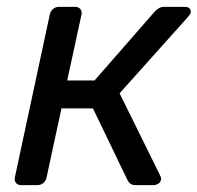

<svg xmlns="http://www.w3.org/2000/svg" viewBox="-20 -540 576 560"><path d="M42.2 0Q32 0 26.7 -6.4Q21.4 -12.7 23.4 -22.9L125.1 -497.1Q127.1 -507.3 134.5 -513.6Q142 -520 152.2 -520H198.8Q209 -520 214.3 -513.6Q219.6 -507.3 217.6 -497.1L176 -305.3H255.7L429.9 -504.6Q436.2 -511.9 443 -515.9Q449.7 -520 459.5 -520H519.1Q528.2 -520 532.5 -515.8Q536.8 -511.7 536.4 -504.1Q536.2 -500.2 529.2 -491.6L328.8 -267.9L446.7 -28.9Q448.6 -25.2 449.5 -22.2Q450.4 -19.2 449.4 -15.9Q448.4 -8.3 441.8 -4.2Q435.2 0 426.1 0H375.8Q366.3 0 361 -3.8Q355.7 -7.6 351.9 -14.6L251.1 -223.8H159.3L115.9 -22.9Q113.9 -12.7 106.5 -6.4Q99 0 88.8 0Z"/></svg>

Font: Rubik Light
Style: Italic
Weight: 300
Italic angle: -12°
Designer: Hubert and Fischer
Foundry: Hubert and Fischer
Version: Version 2.300;gftools[0.9.30]